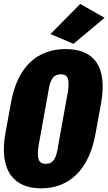

<svg xmlns="http://www.w3.org/2000/svg" viewBox="-23 -977 567 1005"><path d="M191.9 8.8C336.9 8.8 443.8 -85.4 477.5 -280.3L506.3 -438C540 -632.8 466.8 -720.2 320.3 -720.2C177.2 -720.2 67.9 -632.8 34.2 -438L5.4 -280.3C-29.3 -85.4 47.9 8.8 191.9 8.8ZM217.8 -119.6C180.7 -119.6 168.5 -142.1 178.7 -212.9L230 -497.6C239.3 -564.5 258.3 -587.9 295.4 -587.9C332 -587.9 341.8 -564.5 332.5 -497.6L281.2 -212.9C271 -142.1 253.4 -119.6 217.8 -119.6ZM361.8 -747.6 524.4 -883.8 397 -956.5 241.2 -798.8Z"/></svg>

Font: Roboto Flex Super Cond Black
Style: Italic
Weight: 900
Width: 3
Italic angle: -10°
Designer: Berlow after Robertson
Foundry: Google
Version: Version 3.200;Glyphs 3.3 (3311)